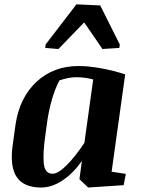

<svg xmlns="http://www.w3.org/2000/svg" viewBox="-20 -840 647 871"><path d="M541 0 379.9 10.7 340.3 -27.3 351.6 -109.9Q311.5 -53.2 263.2 -21.2Q214.8 10.7 166.5 10.7Q88.4 10.7 56.2 -36.4Q23.9 -83.5 37.6 -182.1L50.3 -273.9Q68.4 -397 145.5 -468.8Q222.7 -540.5 336.4 -540.5Q382.3 -540.5 439.7 -530Q497.1 -519.5 547.9 -502.4L486.3 -61L550.8 -51.3ZM185.5 -225.1Q173.8 -143.6 178.7 -97.7Q183.6 -51.8 218.8 -51.8Q243.7 -51.8 282.5 -90.6Q321.3 -129.4 362.8 -191.9L402.8 -479.5Q389.6 -483.4 369.1 -486.6Q348.6 -489.7 326.2 -489.7Q308.1 -489.7 288.3 -485.8Q268.6 -481.9 249.5 -475.1Q230 -438.5 215.8 -389.6Q201.7 -340.8 194.3 -289.1ZM521.5 -622.6 444.8 -617.7 361.8 -738.3 245.1 -617.7 185.1 -622.6 187 -638.2 326.7 -820.3 434.6 -815.4 523.4 -638.2Z"/></svg>

Font: Noticia Text
Style: Bold Italic
Weight: 700
Italic angle: -8°
Designer: JM Sole
Foundry: JM Sole
Version: Version 1.003